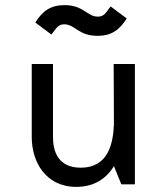

<svg xmlns="http://www.w3.org/2000/svg" viewBox="-20 -720 650 750"><path d="M424 -470 425 -234C422 -163 405 -65 295 -65C207 -65 187 -129 187 -184V-470H104V-184C104 -91 156 10 278 10C338 10 390 -14 425 -71L454 0H507V-470ZM475 -648 412 -695C392 -667 385 -655 362 -655C320 -655 307 -700 232 -700C178 -700 146 -677 118 -632L181 -585C200 -610 207 -625 231 -625C273 -625 286 -580 361 -580C415 -580 447 -603 475 -648Z"/></svg>

Font: Necto Mono
Style: Regular
Weight: 400
Designer: Marco Condello
Foundry: Collletttivo
Version: Version 1.300;Glyphs 3.2 (3217)